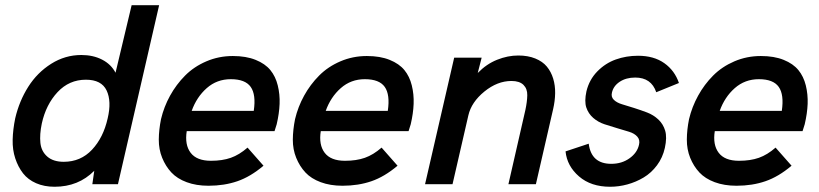

<svg xmlns="http://www.w3.org/2000/svg" viewBox="-20 -710 3158 740"><path d="M487.3 -689.9H593.3L434.6 0H335.9L343.3 -51.8Q282.2 9.8 190.4 9.8Q150.4 9.8 119.1 -3.9Q87.9 -17.6 68.8 -42Q49.8 -66.4 38.8 -99.6Q27.8 -132.8 28.8 -171.9Q29.8 -210.9 38.6 -253.9Q54.2 -320.8 88.9 -375.5Q123.5 -430.2 177.2 -464.1Q231 -498 293.5 -498Q338.9 -498 373.5 -480.2Q408.2 -462.4 425.3 -429.7ZM395 -253.9Q410.6 -319.8 390.9 -361.3Q371.1 -402.8 311 -402.8Q246.6 -402.8 201.9 -355Q157.2 -307.1 141.1 -233.9Q132.3 -191.9 135.7 -159.2Q139.2 -126.5 162.4 -106.4Q185.5 -86.4 225.6 -86.4Q291 -86.4 334.7 -133.1Q378.4 -179.7 395 -253.9Z M783.7 5.9Q736.3 5.9 699.5 -7.8Q662.6 -21.5 640.4 -45.4Q618.2 -69.3 605 -101.8Q591.8 -134.3 592 -172.1Q592.3 -210 600.6 -251Q611.8 -298.3 635.5 -341.3Q659.2 -384.3 693.4 -418.7Q727.5 -453.1 775.4 -473.6Q823.2 -494.1 877.4 -494.1Q928.7 -494.1 965.3 -479.2Q1002 -464.4 1022 -439.9Q1042 -415.5 1050.5 -380.9Q1059.1 -346.2 1057.6 -309.6Q1056.2 -272.9 1046.4 -231L1038.1 -204.6H699.7Q691.4 -151.9 714.8 -121.1Q738.3 -90.3 793 -90.3Q836.9 -90.3 869.6 -101.8Q902.3 -113.3 934.1 -141.1L995.6 -71.3Q945.3 -28.8 894.8 -11.5Q844.2 5.9 783.7 5.9ZM718.8 -282.7H958Q967.3 -345.2 946.3 -375Q925.3 -404.8 869.6 -404.8Q815.9 -404.8 776.9 -370.4Q737.8 -335.9 718.8 -282.7Z M1300.3 5.9Q1252.9 5.9 1216.1 -7.8Q1179.2 -21.5 1157 -45.4Q1134.8 -69.3 1121.6 -101.8Q1108.4 -134.3 1108.6 -172.1Q1108.9 -210 1117.2 -251Q1128.4 -298.3 1152.1 -341.3Q1175.8 -384.3 1210 -418.7Q1244.1 -453.1 1292 -473.6Q1339.8 -494.1 1394 -494.1Q1445.3 -494.1 1481.9 -479.2Q1518.6 -464.4 1538.6 -439.9Q1558.6 -415.5 1567.1 -380.9Q1575.7 -346.2 1574.2 -309.6Q1572.8 -272.9 1563 -231L1554.7 -204.6H1216.3Q1208 -151.9 1231.4 -121.1Q1254.9 -90.3 1309.6 -90.3Q1353.5 -90.3 1386.2 -101.8Q1418.9 -113.3 1450.7 -141.1L1512.2 -71.3Q1461.9 -28.8 1411.4 -11.5Q1360.8 5.9 1300.3 5.9ZM1235.4 -282.7H1474.6Q1483.9 -345.2 1462.9 -375Q1441.9 -404.8 1386.2 -404.8Q1332.5 -404.8 1293.5 -370.4Q1254.4 -335.9 1235.4 -282.7Z M1618.2 0 1730.5 -487.8H1836.4L1821.3 -428.7Q1855 -463.4 1896 -479.7Q1937 -496.1 1977.5 -496.1Q2014.6 -496.1 2043 -484.6Q2071.3 -473.1 2087.6 -453.4Q2104 -433.6 2112.1 -407Q2120.1 -380.4 2119.6 -350.6Q2119.1 -320.8 2111.8 -289.1L2045.4 0H1939.5L2004.9 -286.1Q2011.7 -317.9 2012.2 -342.8Q2012.7 -367.7 1997.6 -382.8Q1982.4 -397.9 1951.2 -397.9Q1897 -397.9 1846.9 -357.2Q1796.9 -316.4 1785.2 -265.6L1724.1 0Z M2331.5 9.8Q2257.8 9.8 2211.7 -30Q2165.5 -69.8 2159.7 -126.5L2249 -156.2Q2258.8 -78.6 2335.9 -78.6Q2376.5 -78.6 2406.2 -99.9Q2436 -121.1 2442.9 -152.3Q2447.3 -170.9 2436.3 -183.3Q2425.3 -195.8 2404.8 -202.1Q2384.3 -208.5 2359.1 -215.8Q2334 -223.1 2309.6 -231.2Q2285.2 -239.3 2266.4 -255.6Q2247.6 -272 2239.7 -295.7Q2231.9 -319.3 2240.2 -357.9Q2251 -402.8 2282 -434.6Q2313 -466.3 2353.3 -480.7Q2393.6 -495.1 2439 -495.1Q2500 -495.1 2540.3 -466.6Q2580.6 -438 2596.7 -390.1L2509.3 -354.5Q2490.2 -411.1 2428.2 -411.1Q2393.1 -411.1 2368.4 -394.8Q2343.8 -378.4 2338.4 -352.5Q2334.5 -336.4 2345.9 -325.2Q2357.4 -314 2378.2 -307.9Q2398.9 -301.8 2424.3 -293.7Q2449.7 -285.6 2474.1 -276.4Q2498.5 -267.1 2517.3 -249.5Q2536.1 -231.9 2543.7 -206.3Q2551.3 -180.7 2542.5 -140.1Q2534.2 -102.5 2512.2 -73Q2490.2 -43.5 2460.7 -25.9Q2431.2 -8.3 2398.2 0.7Q2365.2 9.8 2331.5 9.8Z M2818.8 5.9Q2771.5 5.9 2734.6 -7.8Q2697.8 -21.5 2675.5 -45.4Q2653.3 -69.3 2640.1 -101.8Q2627 -134.3 2627.2 -172.1Q2627.4 -210 2635.7 -251Q2647 -298.3 2670.7 -341.3Q2694.3 -384.3 2728.5 -418.7Q2762.7 -453.1 2810.5 -473.6Q2858.4 -494.1 2912.6 -494.1Q2963.9 -494.1 3000.5 -479.2Q3037.1 -464.4 3057.1 -439.9Q3077.1 -415.5 3085.7 -380.9Q3094.2 -346.2 3092.8 -309.6Q3091.3 -272.9 3081.5 -231L3073.2 -204.6H2734.9Q2726.6 -151.9 2750 -121.1Q2773.4 -90.3 2828.1 -90.3Q2872.1 -90.3 2904.8 -101.8Q2937.5 -113.3 2969.2 -141.1L3030.8 -71.3Q2980.5 -28.8 2929.9 -11.5Q2879.4 5.9 2818.8 5.9ZM2753.9 -282.7H2993.2Q3002.4 -345.2 2981.4 -375Q2960.4 -404.8 2904.8 -404.8Q2851.1 -404.8 2812 -370.4Q2772.9 -335.9 2753.9 -282.7Z"/></svg>

Font: HK Grotesk SemiBold Italic
Style: Regular
Weight: 600
Italic angle: -13°
Designer: Alfredo Marco Pradil and Stefan Peev
Foundry: Hanken Design Co.
Version: Version 1.000;PS 001.000;hotconv 1.0.88;makeotf.lib2.5.64775